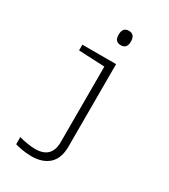

<svg xmlns="http://www.w3.org/2000/svg" viewBox="-238 -867 1076 1223"><g transform="rotate(30 300.0 -255.5)"><path d="M383 -703Q383 -757 338 -757Q293 -757 293 -703Q293 -651 338 -651Q383 -651 383 -703ZM373 74V-532H125V-490L316 -481V74Q316 194 196 194Q169 194 133.5 188Q98 182 77 175V228Q96 234 130 240Q164 246 199 246Q280 246 326.5 203.5Q373 161 373 74Z"/></g></svg>

Font: Noto Sans Mono UI Light
Style: Regular
Weight: 300
Designer: Monotype Design team
Foundry: Monotype Imaging Inc.
Version: 1.000